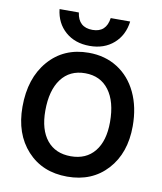

<svg xmlns="http://www.w3.org/2000/svg" viewBox="-94 -937 862 1020"><g transform="rotate(10 337.5 -427.0)"><path d="M524.9 -861.8Q515.6 -787.1 464.4 -741.9Q413.1 -696.8 335 -696.8Q255.4 -696.8 203.9 -741.9Q152.3 -787.1 144 -861.8H248Q258.8 -783.2 335 -783.2Q409.2 -783.2 419.9 -861.8ZM40 -316.9Q40 -471.7 121.8 -565.9Q203.6 -660.2 337.9 -660.2Q426.3 -660.2 493.7 -617.4Q561 -574.7 597.9 -496.8Q634.8 -418.9 634.8 -316.9Q634.8 -170.9 553.2 -81.5Q471.7 7.8 337.9 7.8Q203.6 7.8 121.8 -81.5Q40 -170.9 40 -316.9ZM512.2 -316.9Q512.2 -427.2 466.3 -488.5Q420.4 -549.8 337.9 -549.8Q254.9 -549.8 209 -488.5Q163.1 -427.2 163.1 -316.9Q163.1 -214.8 209 -158.4Q254.9 -102.1 337.9 -102.1Q420.4 -102.1 466.3 -158.4Q512.2 -214.8 512.2 -316.9Z"/></g></svg>

Font: Overused Grotesk SemiBold
Style: Regular
Weight: 600
Version: Version 0.002